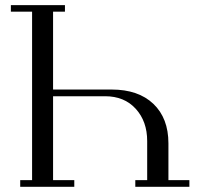

<svg xmlns="http://www.w3.org/2000/svg" viewBox="-20 -722 772 742"><path d="M22 -676.8V-702.1H231V-676.8H185.1V-376H411.1Q514.6 -376 572.8 -320.6Q630.9 -265.1 630.9 -168V-25.9H711.9V0H502.9V-25.9H548.8V-176.8Q548.8 -252.9 504.6 -301.5Q460.4 -350.1 386.2 -350.1H185.1V-25.9H267.1V0H58.1V-25.9H104V-676.8Z"/></svg>

Font: Dehuti
Style: Book
Weight: 400
Version: Version 1.2